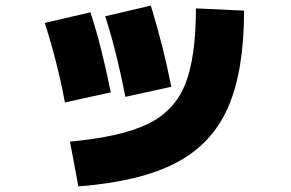

<svg xmlns="http://www.w3.org/2000/svg" viewBox="-20 -626 1040 686"><path d="M680 -596 852 -588Q852 -372 794.5 -241.5Q737 -111 608.5 -44Q480 23 260 40L230 -120Q413 -137 508 -183Q603 -229 641.5 -324.5Q680 -420 680 -596ZM303 -582Q341 -468 376 -296L212 -260Q185 -404 140 -544ZM519 -606Q565 -455 592 -316L428 -280Q397 -440 356 -568Z"/></svg>

Font: Enso Black
Style: Regular
Weight: 900
Designer: Coji Morishita
Foundry: UNDERFOREST DESIGN
Version: Version 1.000